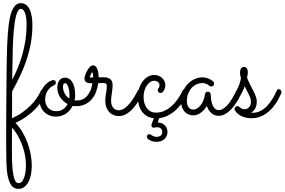

<svg xmlns="http://www.w3.org/2000/svg" viewBox="-20 -732 1819 1227"><path d="M56.6 23.9Q92.8 7.8 122.3 -13.2Q151.9 -34.2 175 -57.4Q198.2 -80.6 214.6 -104.7Q231 -128.9 240.7 -150.9Q245.1 -161.6 257.3 -161.6Q265.6 -161.6 270.8 -156Q275.9 -150.4 275.9 -143.6Q275.9 -139.6 274.4 -136.2Q263.7 -112.3 247.1 -86.7Q230.5 -61 206.8 -36.4Q183.1 -11.7 151.4 11.2Q119.6 34.2 78.6 53.2Q105 80.6 124.5 114Q144 147.5 157 183.6Q169.9 219.7 176.5 256.6Q183.1 293.5 183.1 327.1Q183.1 357.9 177.5 385Q171.9 412.1 160.9 432.1Q149.9 452.1 134.3 463.6Q118.7 475.1 98.6 475.1Q69.3 475.1 53.2 453.4Q37.1 431.6 29.5 393.3Q22 355 20.8 303Q19.5 251 19.5 189.9Q19.5 159.7 19.5 119.4Q19.5 79.1 19.8 33Q20 -13.2 20.3 -63.7Q20.5 -114.3 21 -165Q21.5 -215.8 22 -264.9Q22.5 -314 23.4 -357.9Q24.9 -441.9 29.3 -507.8Q33.7 -573.7 43.5 -619.1Q53.2 -664.6 70.1 -688.2Q86.9 -711.9 112.8 -711.9Q133.3 -711.9 147.5 -700.4Q161.6 -689 170.4 -669.7Q179.2 -650.4 183.1 -624.5Q187 -598.6 187 -570.3Q187 -510.7 176.8 -455.1Q166.5 -399.4 148.9 -347.2Q131.3 -294.9 107.7 -245.1Q84 -195.3 57.1 -147Q57.1 -127 57.1 -103.8Q57.1 -80.6 57.1 -57.4Q57.1 -34.2 56.9 -12.9Q56.6 8.3 56.6 23.9ZM58.1 -222.2Q78.1 -259.8 95 -301.5Q111.8 -343.3 124 -387.7Q136.2 -432.1 143.1 -478.5Q149.9 -524.9 149.9 -571.8Q149.9 -595.2 147.7 -614.3Q145.5 -633.3 140.9 -646.7Q136.2 -660.2 129.2 -667.7Q122.1 -675.3 112.8 -675.3Q103 -675.3 95.7 -663.6Q88.4 -651.9 83 -632.3Q77.6 -612.8 74 -587.4Q70.3 -562 67.9 -534.4Q65.4 -506.8 64 -479.2Q62.5 -451.7 61.8 -427.5Q61 -403.3 60.8 -384.8Q60.5 -366.2 60.5 -356.9Q60.1 -337.4 59.8 -322.3Q59.6 -307.1 59.1 -292.5Q58.6 -277.8 58.3 -261.2Q58.1 -244.6 58.1 -222.2ZM56.6 84Q56.6 114.7 56.4 141.4Q56.2 168 56.2 189.9Q56.2 235.4 56.6 279.8Q57.1 324.2 61.3 359.6Q65.4 395 74 416.7Q82.5 438.5 98.6 438.5Q113.3 438.5 122.6 425.3Q131.8 412.1 137 394Q142.1 376 144 357.2Q146 338.4 146 326.7Q146 296.9 140.4 264.2Q134.8 231.4 123.3 199.5Q111.8 167.5 95.2 137.7Q78.6 107.9 56.6 84Z M465.8 -53.7Q453.6 -53.7 444.3 -55.7Q437 -41 426.8 -28.6Q416.5 -16.1 403.1 -6.8Q389.6 2.4 373 7.8Q356.4 13.2 336.9 13.2Q314 13.2 294.9 5.1Q275.9 -2.9 261.7 -17.3Q247.6 -31.7 239.7 -52Q231.9 -72.3 231.9 -96.7Q231.9 -127.9 243.2 -151.1Q254.4 -174.3 269 -189.7Q283.7 -205.1 298.3 -212.6Q313 -220.2 320.3 -220.2Q328.6 -220.2 332.8 -215.8Q336.9 -211.4 336.9 -204.1Q336.9 -195.8 331.8 -191.7Q326.7 -187.5 318.8 -183.6Q311 -179.7 302.2 -172.6Q293.5 -165.5 285.9 -154.8Q278.3 -144 273.4 -129.4Q268.6 -114.7 268.6 -96.7Q268.6 -80.6 273.4 -66.7Q278.3 -52.7 287.6 -42.7Q296.9 -32.7 309.6 -27.1Q322.3 -21.5 337.9 -21.5Q365.7 -21.5 384 -34.4Q402.3 -47.4 412.1 -67.4Q383.3 -82.5 364.7 -110.4Q346.2 -138.2 346.2 -172.9Q346.2 -200.7 359.6 -218.3Q373 -235.8 395 -235.8Q408.2 -235.8 419.9 -229.5Q431.6 -223.1 440.7 -209.5Q449.7 -195.8 455.1 -174.3Q460.4 -152.8 460.4 -123Q460.4 -107.4 456.5 -90.3Q459.5 -89.8 462.4 -89.8Q465.3 -89.8 468.8 -89.8Q485.4 -89.8 498.5 -93.8Q511.7 -97.7 522.5 -105.5Q533.2 -113.3 541.7 -125.5Q550.3 -137.7 558.1 -153.8Q559.6 -156.7 564.5 -159.4Q569.3 -162.1 574.2 -162.1Q580.6 -162.1 586.2 -157Q591.8 -151.9 591.8 -143.6Q591.8 -139.6 589.8 -135Q587.9 -130.4 585.9 -126.5Q577.6 -111.8 566.7 -98.4Q555.7 -85 540.8 -75Q525.9 -64.9 507.3 -59.1Q488.8 -53.2 465.8 -53.7ZM382.3 -176.8Q382.3 -167.5 384.8 -157.2Q387.2 -147 392.3 -137Q397.5 -127 405 -117.9Q412.6 -108.9 422.9 -102.5Q424.3 -112.8 424.3 -122.6Q424.3 -135.7 422.4 -149.4Q420.4 -163.1 416.7 -174.6Q413.1 -186 407.7 -193.1Q402.3 -200.2 395 -200.2Q392.1 -200.2 387.2 -195.8Q382.3 -191.4 382.3 -176.8Z M607.9 -200.7Q606 -187.5 603 -176Q600.1 -164.6 597.4 -156Q594.7 -147.5 592.8 -142.1Q590.8 -136.7 590.3 -136.2Q585.4 -125 573.2 -125Q566.4 -125 560.5 -130.1Q554.7 -135.3 554.7 -143.1Q554.7 -146 555.7 -147.5Q556.6 -148.9 558.6 -153.3Q560.5 -157.7 563.5 -168Q566.4 -178.2 570.8 -199.7Q562.5 -199.7 553.7 -200.2Q544.9 -200.7 537.4 -203.6Q529.8 -206.5 524.9 -212.9Q520 -219.2 520 -230.5Q520 -238.8 524.7 -252.9Q529.3 -267.1 537.1 -280.8Q544.9 -294.4 554.7 -304.4Q564.5 -314.5 574.2 -314.5Q585.4 -314.5 592.5 -306.2Q599.6 -297.9 603.5 -285.9Q607.4 -273.9 609.1 -260.7Q610.8 -247.6 610.8 -237.8Q619.1 -237.8 627.2 -238Q635.3 -238.3 642.6 -238.3Q670.4 -238.3 685.1 -226.1Q699.7 -213.9 699.7 -186Q699.7 -174.8 698.2 -162.6Q696.8 -150.4 694.8 -137.5Q692.9 -124.5 691.4 -111.8Q689.9 -99.1 689.9 -86.9Q689.9 -69.3 694.8 -57.9Q699.7 -46.4 707 -39.6Q714.4 -32.7 722.7 -30Q731 -27.3 737.8 -27.3Q758.8 -27.3 777.3 -41Q795.9 -54.7 811.5 -74Q827.1 -93.3 839.6 -114.7Q852.1 -136.2 860.4 -152.3Q862.8 -156.7 867.2 -159.2Q871.6 -161.6 876.5 -161.6Q885.3 -161.6 890.1 -156Q895 -150.4 895 -143.6Q895 -138.7 893.1 -134.8Q881.8 -114.7 866.9 -89.6Q852.1 -64.5 833 -42.5Q814 -20.5 790.3 -5.4Q766.6 9.8 738.3 9.8Q720.7 9.8 705.1 3.2Q689.5 -3.4 678 -15.9Q666.5 -28.3 659.7 -46.6Q652.8 -64.9 652.8 -87.9Q652.8 -112.3 657.7 -136.5Q662.6 -160.6 662.6 -182.6Q662.6 -191.9 658.4 -196.5Q654.3 -201.2 640.1 -201.2Q633.3 -201.2 625.2 -201.2Q617.2 -201.2 607.9 -200.7ZM575.2 -236.8Q575.2 -240.2 575 -245.8Q574.7 -251.5 574 -256.8Q573.2 -262.2 572 -266.1Q570.8 -270 569.3 -270Q567.9 -270 565.7 -266.4Q563.5 -262.7 561 -257.6Q558.6 -252.4 556.6 -246.6Q554.7 -240.7 553.7 -236.8Z M1050.3 112.3Q1050.3 124 1045.9 135Q1041.5 146 1032.7 154.8Q1023.9 163.6 1011 168.9Q998 174.3 981.4 174.3Q971.7 174.3 960.4 172.1Q949.2 169.9 939.9 165.5Q930.7 161.1 924.6 155Q918.5 148.9 918.5 141.1Q918.5 133.8 923.6 129.6Q928.7 125.5 935.1 125.5Q939 125.5 942.9 128.2Q946.8 130.9 951.9 134Q957 137.2 964.1 139.9Q971.2 142.6 981 142.6Q995.6 142.6 1006.3 135Q1017.1 127.4 1017.1 111.8Q1017.1 103 1013.9 97.2Q1010.7 91.3 1006.1 87.6Q1001.5 84 995.6 82.5Q989.7 81.1 984.9 81.1Q976.6 81.1 971.2 82.5Q965.8 84 962.4 84Q956.1 84 951.9 80.3Q947.8 76.7 947.8 69.8Q947.8 65.9 948.7 62.7Q949.7 59.6 950.7 56.6L962.9 23.4Q938.5 21 919.4 10Q900.4 -1 887.5 -18.8Q874.5 -36.6 867.7 -60.5Q860.8 -84.5 860.8 -112.3Q860.8 -141.6 869.1 -167.2Q877.4 -192.9 891.8 -211.9Q906.2 -231 925.3 -241.9Q944.3 -252.9 965.8 -252.9Q981.9 -252.9 995.1 -247.3Q1008.3 -241.7 1017.3 -232.4Q1026.4 -223.1 1031.5 -211.9Q1036.6 -200.7 1036.6 -189.5Q1036.6 -178.7 1033.9 -169.4Q1031.2 -160.2 1027.1 -153.1Q1022.9 -146 1017.6 -141.8Q1012.2 -137.7 1006.8 -137.7Q998.5 -137.7 993.4 -143.1Q988.3 -148.4 988.3 -156.2Q988.3 -160.2 990 -163.1Q991.7 -166 993.9 -169.2Q996.1 -172.4 997.8 -177Q999.5 -181.6 999.5 -189Q999.5 -199.2 990 -207.5Q980.5 -215.8 965.8 -215.8Q952.1 -215.8 939.7 -207.5Q927.2 -199.2 918 -185.3Q908.7 -171.4 903.1 -152.6Q897.5 -133.8 897.5 -112.8Q897.5 -92.8 902.3 -74.7Q907.2 -56.6 917 -42.7Q926.8 -28.8 941.7 -20.5Q956.5 -12.2 977.1 -12.2Q1003.4 -12.2 1025.9 -21.7Q1048.3 -31.2 1066.9 -45.9Q1085.4 -60.5 1099.6 -77.9Q1113.8 -95.2 1123.8 -110.6Q1133.8 -126 1139.4 -137.5Q1145 -148.9 1146 -151.9Q1147.9 -156.7 1152.6 -159.4Q1157.2 -162.1 1162.6 -162.1Q1170.9 -162.1 1176 -156.2Q1181.2 -150.4 1181.2 -143.1Q1181.2 -140.1 1179.2 -135.3Q1176.8 -129.9 1170.2 -116.9Q1163.6 -104 1152.6 -87.6Q1141.6 -71.3 1126.7 -53.2Q1111.8 -35.2 1092.5 -19.3Q1073.2 -3.4 1049.6 8.1Q1025.9 19.5 997.6 22.9Q996.6 25.4 995.8 28.1Q995.1 30.8 994.6 31.7L987.8 50.8Q999 50.8 1010.3 54.4Q1021.5 58.1 1030.3 65.9Q1039.1 73.7 1044.7 85.2Q1050.3 96.7 1050.3 112.3Z M1523.4 -136.2Q1521.5 -132.3 1515.4 -119.9Q1509.3 -107.4 1499.8 -91.3Q1490.2 -75.2 1477.5 -57.6Q1464.8 -40 1449.2 -25.4Q1433.6 -10.7 1415.5 -1.2Q1397.5 8.3 1377.4 8.3Q1349.1 8.3 1329.8 -9.8Q1310.5 -27.8 1301.8 -55.2Q1285.2 -27.3 1262.2 -11Q1239.3 5.4 1216.3 5.4Q1198.2 5.4 1183.6 -1.2Q1168.9 -7.8 1158.7 -19.8Q1148.4 -31.7 1142.8 -47.9Q1137.2 -64 1137.2 -83Q1137.2 -121.1 1150.1 -150.1Q1163.1 -179.2 1183.1 -198.7Q1203.1 -218.3 1227.3 -228Q1251.5 -237.8 1273.9 -237.8Q1289.1 -237.8 1301.8 -233.6Q1314.5 -229.5 1323.5 -224.6Q1332.5 -219.7 1337.4 -215.6Q1342.3 -211.4 1342.8 -210.9Q1348.1 -204.6 1348.1 -197.8Q1348.1 -190.4 1342.8 -184.8Q1337.4 -179.2 1330.1 -179.2Q1322.3 -179.2 1316.9 -184.6Q1315.9 -185.5 1312.5 -188.2Q1309.1 -190.9 1303.2 -193.8Q1297.4 -196.8 1289.3 -199Q1281.2 -201.2 1271 -201.2Q1255.9 -201.2 1238.8 -194.3Q1221.7 -187.5 1207.5 -173.1Q1193.4 -158.7 1183.8 -137Q1174.3 -115.2 1174.3 -85.4Q1174.3 -76.2 1176.3 -66.7Q1178.2 -57.1 1183.1 -49.3Q1188 -41.5 1196.3 -36.6Q1204.6 -31.7 1216.8 -31.7Q1225.6 -31.7 1237.1 -37.6Q1248.5 -43.5 1259 -55.7Q1269.5 -67.9 1278.1 -86.4Q1286.6 -105 1290 -130.4Q1291 -137.2 1296.4 -141.8Q1301.8 -146.5 1309.1 -146.5Q1315.9 -146.5 1321 -141.1Q1326.2 -135.7 1326.7 -128.9Q1327.1 -119.6 1328.6 -102.8Q1330.1 -85.9 1335.2 -69.3Q1340.3 -52.7 1350.6 -40.5Q1360.8 -28.3 1378.9 -28.3Q1390.6 -28.3 1402.1 -34.7Q1413.6 -41 1424.6 -51.5Q1435.5 -62 1445.6 -75.4Q1455.6 -88.9 1463.9 -102.5Q1472.2 -116.2 1478.5 -128.9Q1484.9 -141.6 1489.3 -150.9Q1491.7 -156.2 1496.3 -159.2Q1501 -162.1 1506.3 -162.1Q1514.6 -162.1 1519.8 -156Q1524.9 -149.9 1524.9 -143.1Q1524.9 -139.6 1523.4 -136.2Z M1543.9 -180.7Q1541 -172.9 1536.9 -163.1Q1532.7 -153.3 1527.3 -142.6Q1522.9 -134.3 1518.3 -129.6Q1513.7 -125 1506.3 -125Q1498 -125 1493.2 -130.1Q1488.3 -135.3 1488.3 -142.1Q1488.3 -144.5 1488.8 -146.2Q1489.3 -147.9 1491.2 -151.9Q1503.9 -176.3 1510 -194.6Q1516.1 -212.9 1520 -232.9Q1516.6 -244.1 1515.1 -252Q1513.7 -259.8 1513.7 -268.1Q1513.7 -284.2 1520.5 -294.2Q1527.3 -304.2 1539.6 -304.2Q1550.8 -304.2 1557.4 -294.4Q1564 -284.7 1564 -270.5Q1564 -262.7 1562.5 -254.9Q1561 -247.1 1558.6 -235.4Q1569.8 -207.5 1581.1 -186Q1592.3 -164.6 1601.1 -146.7Q1609.9 -128.9 1615.5 -113.3Q1621.1 -97.7 1621.1 -82Q1621.1 -61.5 1612.8 -43Q1604.5 -24.4 1585.4 -11.7Q1587.9 -11.2 1590.3 -11.2Q1592.8 -11.2 1595.2 -11.2Q1623 -11.2 1646.5 -23.9Q1669.9 -36.6 1688.7 -56.9Q1707.5 -77.1 1722.2 -101.8Q1736.8 -126.5 1747.6 -150.9Q1752.4 -162.1 1761.2 -162.1Q1769.5 -162.1 1774.2 -156.2Q1778.8 -150.4 1778.8 -143.6Q1778.8 -139.6 1777.3 -136.2Q1772 -123 1763.4 -106.2Q1754.9 -89.4 1742.9 -71.5Q1731 -53.7 1715.3 -36.6Q1699.7 -19.5 1680.4 -6.1Q1661.1 7.3 1638.2 15.4Q1615.2 23.4 1587.9 23.4Q1555.2 23.4 1527.1 12Q1499 0.5 1481.4 -25.9Q1478.5 -30.3 1478.5 -35.2Q1478.5 -42.5 1484.1 -48.1Q1489.7 -53.7 1497.1 -53.7Q1504.9 -53.7 1510.3 -48.3Q1510.7 -47.4 1513.7 -45.2Q1516.6 -43 1520.8 -40.3Q1524.9 -37.6 1530.5 -35.6Q1536.1 -33.7 1542 -33.7Q1553.7 -33.7 1561.8 -38.6Q1569.8 -43.5 1574.7 -50.5Q1579.6 -57.6 1581.8 -65.7Q1584 -73.7 1584 -79.6Q1584 -91.8 1580.1 -104Q1576.2 -116.2 1570.1 -128.4Q1564 -140.6 1556.9 -153.6Q1549.8 -166.5 1543.9 -180.7Z"/></svg>

Font: Sacramento
Style: Regular
Weight: 400
Designer: Astigmatic (AOETI)
Foundry: Astigmatic (AOETI)
Version: Version 1.000